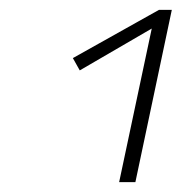

<svg xmlns="http://www.w3.org/2000/svg" viewBox="-20 -776 369 390"><path d="M222 -406 291 -731 314 -733 142 -633 128 -658 303 -756H329L255 -406Z"/></svg>

Font: Ysabeau Infant ExtraLight
Style: Italic
Weight: 250
Italic angle: -12°
Designer: Christian Thalmann (Catharsis Fonts)
Version: Version 2.001;gftools[0.9.30]; featfreeze: ss01,ss02,lnum